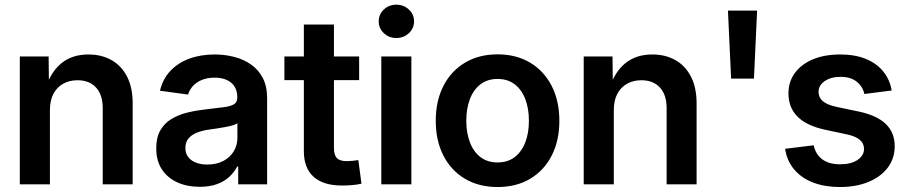

<svg xmlns="http://www.w3.org/2000/svg" viewBox="-20 -772 3804 804"><path d="M189 -310.5V0H63V-535.6H183.6L185.1 -402.3H170.4Q193.4 -472.2 238.3 -508.1Q283.2 -543.9 350.1 -543.9Q405.8 -543.9 447.5 -520Q489.3 -496.1 512.5 -450.4Q535.6 -404.8 535.6 -338.9V0H410.2V-319.3Q410.2 -375 382.1 -405.5Q354 -436 304.2 -436Q271 -436 244.9 -421.6Q218.8 -407.2 203.9 -379.4Q189 -351.6 189 -310.5Z M815.9 10.3Q764.2 10.3 723.1 -8.1Q682.1 -26.4 658.2 -62.3Q634.3 -98.1 634.3 -150.9Q634.3 -196.8 651.4 -226.3Q668.5 -255.9 697.8 -273.7Q727.1 -291.5 764.2 -300.5Q801.3 -309.6 840.8 -314Q888.7 -319.3 917.7 -323.2Q946.8 -327.1 960.2 -335.7Q973.6 -344.2 973.6 -362.3V-365.2Q973.6 -390.6 962.6 -408.7Q951.7 -426.8 930.4 -436.8Q909.2 -446.8 878.4 -446.8Q847.7 -446.8 824.5 -437Q801.3 -427.2 787.1 -411.1Q772.9 -395 767.6 -376L649.9 -392.1Q661.6 -441.4 693.4 -475.1Q725.1 -508.8 772.7 -526.4Q820.3 -543.9 878.9 -543.9Q921.4 -543.9 960.9 -533.7Q1000.5 -523.4 1031.5 -501.7Q1062.5 -480 1080.6 -445.1Q1098.6 -410.2 1098.6 -360.4V0H977.5V-74.7H973.1Q961.4 -51.3 940.7 -32Q919.9 -12.7 889.2 -1.2Q858.4 10.3 815.9 10.3ZM847.7 -83Q887.2 -83 915.5 -98.1Q943.8 -113.3 959 -138.7Q974.1 -164.1 974.1 -194.3V-255.9Q968.3 -251.5 954.6 -247.3Q940.9 -243.2 923.6 -240Q906.2 -236.8 888.4 -234.1Q870.6 -231.4 856 -229.5Q828.1 -225.6 805.4 -216.8Q782.7 -208 769.5 -192.4Q756.3 -176.8 756.3 -152.3Q756.3 -129.9 768.1 -114.5Q779.8 -99.1 800.3 -91.1Q820.8 -83 847.7 -83Z M1483.9 -535.6V-436.5H1170.9V-535.6ZM1252.4 -669.4H1378.4V-151.9Q1378.4 -123 1390.6 -110.1Q1402.8 -97.2 1432.1 -97.2Q1441.9 -97.2 1456.5 -98.6Q1471.2 -100.1 1480.5 -101.6L1493.7 -2.9Q1475.6 1.5 1454.1 3.2Q1432.6 4.9 1412.1 4.9Q1334 4.9 1293.2 -31.7Q1252.4 -68.4 1252.4 -138.7Z M1576.7 0V-535.6H1702.6V0ZM1639.6 -612.8Q1608.9 -612.8 1587.4 -633.1Q1565.9 -653.3 1565.9 -682.6Q1565.9 -711.9 1587.4 -732.2Q1608.9 -752.4 1639.6 -752.4Q1670.4 -752.4 1692.1 -732.2Q1713.9 -711.9 1713.9 -682.6Q1713.9 -653.3 1692.1 -633.1Q1670.4 -612.8 1639.6 -612.8Z M2063.5 11.2Q1985.4 11.2 1927 -23.4Q1868.7 -58.1 1836.7 -120.6Q1804.7 -183.1 1804.7 -266.1Q1804.7 -349.1 1836.7 -411.9Q1868.7 -474.6 1927 -509.5Q1985.4 -544.4 2063.5 -544.4Q2142.1 -544.4 2200.2 -509.5Q2258.3 -474.6 2290.3 -411.9Q2322.3 -349.1 2322.3 -266.1Q2322.3 -183.1 2290.3 -120.6Q2258.3 -58.1 2200.2 -23.4Q2142.1 11.2 2063.5 11.2ZM2063.5 -91.8Q2106.4 -91.8 2135.7 -114.5Q2165 -137.2 2179.9 -176.5Q2194.8 -215.8 2194.8 -266.1Q2194.8 -316.9 2179.9 -356.4Q2165 -396 2135.7 -418.7Q2106.4 -441.4 2063.5 -441.4Q2021 -441.4 1991.7 -418.7Q1962.4 -396 1947.5 -356.4Q1932.6 -316.9 1932.6 -266.1Q1932.6 -215.8 1947.5 -176.5Q1962.4 -137.2 1991.5 -114.5Q2020.5 -91.8 2063.5 -91.8Z M2550.3 -310.5V0H2424.3V-535.6H2544.9L2546.4 -402.3H2531.7Q2554.7 -472.2 2599.6 -508.1Q2644.5 -543.9 2711.4 -543.9Q2767.1 -543.9 2808.8 -520Q2850.6 -496.1 2873.8 -450.4Q2897 -404.8 2897 -338.9V0H2771.5V-319.3Q2771.5 -375 2743.4 -405.5Q2715.3 -436 2665.5 -436Q2632.3 -436 2606.2 -421.6Q2580.1 -407.2 2565.2 -379.4Q2550.3 -351.6 2550.3 -310.5Z M3041.5 -442.9 3028.3 -727.5H3150.4L3137.2 -442.9Z M3497.1 11.2Q3434.6 11.2 3385.7 -7.3Q3336.9 -25.9 3306.2 -61.8Q3275.4 -97.7 3267.6 -148.9L3387.2 -163.6Q3396 -124.5 3424.1 -104.2Q3452.1 -84 3498 -84Q3544.4 -84 3571.3 -102.5Q3598.1 -121.1 3598.1 -148.4Q3598.1 -171.9 3579.8 -187Q3561.5 -202.1 3525.4 -209.5L3434.1 -229Q3357.9 -245.6 3319.8 -283.4Q3281.7 -321.3 3281.7 -380.9Q3281.7 -430.2 3308.8 -466.8Q3335.9 -503.4 3384.5 -523.7Q3433.1 -543.9 3497.6 -543.9Q3560.1 -543.9 3605.5 -525.4Q3650.9 -506.8 3678.5 -472.9Q3706.1 -439 3713.9 -393.1L3599.6 -378.4Q3593.3 -408.7 3568.1 -429.4Q3543 -450.2 3500 -450.2Q3459.5 -450.2 3433.6 -432.4Q3407.7 -414.6 3407.7 -387.2Q3407.7 -363.8 3425.5 -348.4Q3443.4 -333 3481.9 -324.7L3574.7 -305.2Q3651.9 -289.1 3689.2 -252.9Q3726.6 -216.8 3726.6 -159.7Q3726.6 -108.4 3697.3 -69.8Q3668 -31.2 3616.2 -10Q3564.5 11.2 3497.1 11.2Z"/></svg>

Font: Inter 20pt SemiBold
Style: Regular
Weight: 600
Version: Version 4.001;git-66647c0bb